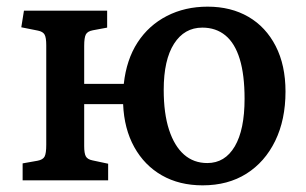

<svg xmlns="http://www.w3.org/2000/svg" viewBox="-20 -542 921 577"><path d="M589 15Q519 15 466.5 -15Q414 -45 383.5 -100Q353 -155 350 -229H233V-103Q233 -81 238 -72Q243 -63 258 -60L305 -50V0H48V-51L93 -59Q109 -62 114 -71.5Q119 -81 119 -107V-406Q119 -429 114 -438Q109 -447 94 -450L44 -460L52 -510H302V-459L259 -451Q243 -448 238 -438.5Q233 -429 233 -404V-290H352Q360 -363 393.5 -414.5Q427 -466 481.5 -494Q536 -522 604 -522Q674 -522 726.5 -491.5Q779 -461 808.5 -403.5Q838 -346 838 -267Q838 -182 807 -118.5Q776 -55 720.5 -20Q665 15 589 15ZM603 -52Q656 -52 685.5 -102Q715 -152 715 -245Q715 -317 700.5 -364.5Q686 -412 657.5 -435.5Q629 -459 588 -459Q534 -459 503 -410.5Q472 -362 472 -272Q472 -201 488 -152Q504 -103 533 -77.5Q562 -52 603 -52Z"/></svg>

Font: Literata 18pt Medium
Style: Regular
Weight: 500
Designer: Latin by Veronika Burian and Jose Scaglione. Greek by Irene Vlachou. Cyrillic by Vera Evstafieva.
Foundry: TypeTogether
Version: Version 3.103;gftools[0.9.29]